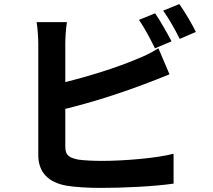

<svg xmlns="http://www.w3.org/2000/svg" viewBox="-20 -875 1040 938"><path d="M856 -855 777 -823C805 -785 837 -727 858 -685L937 -719C920 -754 883 -818 856 -855ZM738 -810 659 -778C686 -739 717 -680 737 -639L818 -673C799 -710 763 -773 738 -810ZM307 -767H159C164 -737 167 -685 167 -663V-118C167 -32 217 16 304 32C347 39 407 43 472 43C582 43 734 36 828 22V-124C746 -102 584 -89 480 -89C435 -89 394 -91 364 -95C319 -104 299 -115 299 -158V-343C477 -387 639 -443 808 -512L754 -639C715 -615 681 -599 645 -585C556 -547 417 -503 299 -474V-663C299 -691 302 -737 307 -767Z"/></svg>

Font: DAIFUKU Sans JP
Style: Bold
Weight: 700
Designer: Original font ‘Source Han Sans JP’ : Ryoko NISHIZUKA  (kana, bopomofo & ideographs); Paul D. Hunt (Latin, Greek & Cyrill
Foundry: Daifuku
Version: Version 1.001